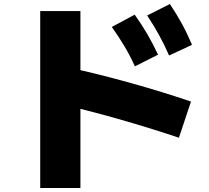

<svg xmlns="http://www.w3.org/2000/svg" viewBox="-20 -855 1040 955"><path d="M651 -525Q627 -578 599 -625Q571 -672 536 -721L650 -782Q685 -733 713 -685Q741 -637 766 -583ZM821 -579Q798 -632 771.5 -680Q745 -728 712 -778L825 -835Q859 -784 885.5 -735.5Q912 -687 935 -632ZM870 -170Q714 -222 564 -264.5Q414 -307 282 -337L332 -517Q477 -485 632.5 -441.5Q788 -398 930 -350ZM180 80V-800H380V80Z"/></svg>

Font: M PLUS 2 Thin Black
Style: Regular
Weight: 900
Version: Version 1.001